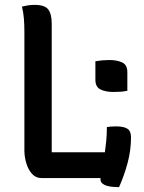

<svg xmlns="http://www.w3.org/2000/svg" viewBox="-20 -730 590 787"><path d="M371 -479Q401 -484 428 -484Q460 -484 481 -474Q502 -464 502 -434V-358Q489 -355 474 -354Q459 -353 445 -353Q414 -353 392.5 -363Q371 -373 371 -403ZM151 0Q127 0 111.5 -17Q96 -34 88 -60.5Q80 -87 80 -113V-596Q80 -629 78 -653.5Q76 -678 70 -703Q82 -706 94.5 -708Q107 -710 122 -710Q164 -710 178 -691Q192 -672 192 -633V-106H410Q413 -127 415.5 -152.5Q418 -178 418 -209Q433 -212 455 -212Q487 -212 502 -202.5Q517 -193 517 -167Q517 -114 503 -62Q489 -10 468 37Q428 37 409.5 28.5Q391 20 392 4Q392 2 392 0Z"/></svg>

Font: Recursive Sn Csl St Med
Style: Regular
Weight: 500
Version: Version 1.079;hotconv 1.0.112;makeotfexe 2.5.65598; ttfautoh